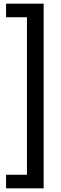

<svg xmlns="http://www.w3.org/2000/svg" viewBox="-20 -792 333 1047"><path d="M218 235H13V161H127V-698H13V-772H218Z"/></svg>

Font: Zilla Slab SemiBold
Style: Regular
Weight: 600
Designer: Typotheque.com
Foundry: Typotheque type foundry
Version: Version 1.1; 2017